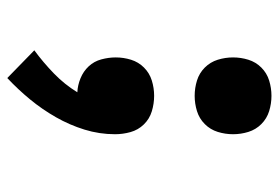

<svg xmlns="http://www.w3.org/2000/svg" viewBox="-142 -436 783 540"><g transform="rotate(90 250.0 -166.5)"><path d="M250 -322Q228 -322 207 -328.5Q186 -335 170.5 -350.5Q155 -366 148.5 -387Q142 -408 142 -430Q142 -452 148.5 -473Q155 -494 170.5 -509.5Q186 -525 207 -531.5Q228 -538 250 -538Q272 -538 293 -531.5Q314 -525 329.5 -509.5Q345 -494 351.5 -473Q358 -452 358 -430Q358 -408 351.5 -387Q345 -366 329.5 -350.5Q314 -335 293 -328.5Q272 -322 250 -322ZM200 205 122 129Q156 104 187 74Q218 44 240 8Q220 7 200.5 -1Q181 -9 167 -24Q153 -39 147.5 -59.5Q142 -80 142 -100Q142 -122 148.5 -143Q155 -164 170.5 -179.5Q186 -195 207 -201.5Q228 -208 250 -208Q272 -208 293.5 -201.5Q315 -195 330.5 -179Q346 -163 352 -141.5Q358 -120 358 -98Q358 -54 345 -12Q332 30 310 68.5Q288 107 260 141Q232 175 200 205Z"/></g></svg>

Font: iosevka_custom_sans_ss08 Heavy
Style: Regular
Weight: 900
Designer: Belleve Invis
Foundry: Belleve Invis
Version: Version 10.3.0; ttfautohint (v1.8.3)